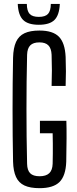

<svg xmlns="http://www.w3.org/2000/svg" viewBox="-20 -965 400 992"><path d="M184.6 7.2Q135.7 7.2 106.1 -6.7Q76.5 -20.6 62.7 -50.9Q48.8 -81.2 47.5 -129.8Q46 -196.4 45.5 -263.9Q44.9 -331.4 44.9 -398.9Q44.9 -466.4 45.5 -533.7Q46 -601 47.5 -667.4Q48.9 -717.9 62.9 -748.6Q76.9 -779.3 106.5 -793.3Q136.1 -807.2 183.8 -807.2Q252.7 -807.2 284.2 -775.5Q315.8 -743.7 319.1 -670.8Q320.6 -633.5 320.6 -596.2Q320.6 -558.9 319.1 -521.1H246.6Q248.1 -560.6 248.1 -601.6Q248.1 -642.7 246.6 -682.1Q245.1 -715.3 229.9 -730.6Q214.7 -746 183.8 -746Q151.6 -746 136.4 -730.6Q121.1 -715.3 120 -682.1Q118.2 -611.3 117.5 -540.8Q116.8 -470.4 116.8 -400.3Q116.8 -330.2 117.5 -260Q118.2 -189.7 120 -118.5Q120.7 -85.2 136 -69.8Q151.2 -54.4 184.6 -54.4Q217.5 -54.4 234.1 -69.8Q250.8 -85.2 252 -118.5Q252.6 -144.3 252.9 -171Q253.1 -197.7 252.9 -224.2Q252.6 -250.7 252 -276.5H186.3V-340.9H322.9Q324.2 -302.2 323.9 -250.1Q323.6 -198.1 322.3 -129.8Q319.7 -56.8 287.6 -24.8Q255.5 7.2 184.6 7.2ZM180.6 -837Q124.8 -837 99.5 -861.9Q74.3 -886.8 71.7 -944.8H118.6Q119 -908.6 133.1 -893.2Q147.2 -877.8 180.6 -877.8Q214 -877.8 228.1 -893.2Q242.2 -908.6 242.6 -944.8H289.1Q286.5 -886.8 261.4 -861.9Q236.3 -837 180.6 -837Z"/></svg>

Font: Big Shoulders Thin
Style: Regular
Weight: 100
Designer: Patric King
Foundry: XO Type Co
Version: Version 2.002